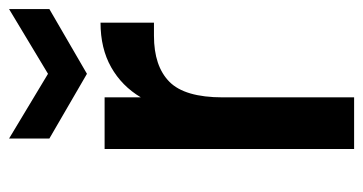

<svg xmlns="http://www.w3.org/2000/svg" viewBox="-209 -593 802 424"><g transform="rotate(-90 192.0 -381.0)"><path d="M189 -471Q214 -513 255.5 -536.5Q297 -560 354 -560V-442H325Q258 -442 223.5 -408Q189 -374 189 -290V0H75V-551H189ZM384 -673 241 -590 98 -673V-762L241 -676L384 -762Z"/></g></svg>

Font: Poppins-Tabular Medium
Style: Regular
Weight: 500
Designer: Ninad Kale (Devanagari), Jonny Pinhorn (Latin)
Foundry: Indian Type Foundry
Version: Version 4.004